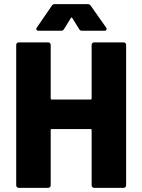

<svg xmlns="http://www.w3.org/2000/svg" viewBox="-20 -904 685 924"><path d="M433 -700H575Q580 -700 583.5 -696.5Q587 -693 587 -688V-12Q587 -7 583.5 -3.5Q580 0 575 0H433Q428 0 424.5 -3.5Q421 -7 421 -12V-278Q421 -283 416 -283H229Q224 -283 224 -278V-12Q224 -7 220.5 -3.5Q217 0 212 0H70Q65 0 61.5 -3.5Q58 -7 58 -12V-688Q58 -693 61.5 -696.5Q65 -700 70 -700H212Q217 -700 220.5 -696.5Q224 -693 224 -688V-430Q224 -425 229 -425H416Q421 -425 421 -430V-688Q421 -693 424.5 -696.5Q428 -700 433 -700ZM243 -884H403Q412 -884 417 -876L491 -771Q493 -768 493 -764Q493 -756 483 -756H375Q365 -756 361 -764L328 -817Q326 -820 324 -820Q322 -820 321 -817L288 -764Q284 -756 274 -756H165Q158 -756 155.5 -760.5Q153 -765 157 -771L229 -876Q234 -884 243 -884Z"/></svg>

Font: BARLOWEXTRABOLD
Style: Regular
Weight: 800
Designer: Jeremy Tribby
Foundry: Tribby Type
Version: Version 1.422